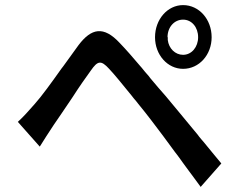

<svg xmlns="http://www.w3.org/2000/svg" viewBox="-20 -751 940 753"><path d="M810 -605C810 -675 761 -731 698 -731C637 -731 588 -675 588 -605C588 -536 637 -481 698 -481C761 -481 810 -536 810 -605ZM637 -605C637 -644 663 -674 698 -674C732 -674 757 -644 757 -605C757 -567 732 -536 698 -536C667 -536 642 -561 638 -594V-604V-605ZM848 -110C826 -136 802 -166 778 -195L771 -203L761 -215C758 -220 754 -224 751 -228L741 -240C701 -288 662 -336 630 -374C611 -395 590 -420 569 -445L563 -453L556 -461L549 -469C545 -474 540 -480 536 -485L529 -493C502 -525 475 -556 450 -582C386 -651 338 -640 288 -574C269 -548 248 -519 228 -491L221 -482C182 -427 143 -373 116 -343C91 -315 75 -296 50 -273L136 -176C150 -199 171 -231 190 -260C209 -287 234 -325 260 -363L266 -372C291 -411 317 -448 336 -474C363 -513 376 -516 408 -481C429 -459 462 -418 497 -375L504 -366C508 -362 511 -357 515 -353L522 -344C541 -321 559 -298 575 -277C602 -242 634 -199 666 -155L673 -146C676 -142 679 -138 682 -134L697 -113C706 -101 714 -90 722 -79L728 -71C741 -53 755 -35 767 -18L848 -110Z"/></svg>

Font: Glow Sans SC Condensed Medium
Style: Regular
Weight: 600
Width: 3
Designer: Ryoko NISHIZUKA (kana, bopomofo & ideographs); Paul D. Hunt (Latin, Greek & Cyrillic); Sandoll Communications, Soo-young
Version: Version 0.93